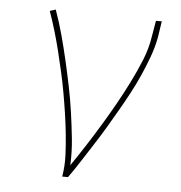

<svg xmlns="http://www.w3.org/2000/svg" viewBox="-44 -580 588 623"><g transform="rotate(5 250.0 -269.0)"><path d="M181 0Q187 -35 185.5 -69.5Q184 -104 180.5 -138Q177 -172 172 -205.5Q167 -239 161 -272.5Q155 -306 147.5 -339Q140 -372 132 -404.5Q124 -437 114.5 -469Q105 -501 94 -532L113 -538Q127 -499 138 -458.5Q149 -418 158.5 -377Q168 -336 176.5 -294.5Q185 -253 191 -211Q197 -169 201.5 -126Q206 -83 204 -39Q228 -74 250.5 -109Q273 -144 294.5 -179.5Q316 -215 336.5 -251.5Q357 -288 375.5 -325Q394 -362 409.5 -400Q425 -438 431 -477L440 -530H459L451 -477Q445 -445 433.5 -413.5Q422 -382 408.5 -351.5Q395 -321 379 -291Q363 -261 346 -231.5Q329 -202 311.5 -172.5Q294 -143 275.5 -114.5Q257 -86 238.5 -57Q220 -28 200 0Z"/></g></svg>

Font: Iosevka Curly Thin Oblique
Style: Regular
Weight: 100
Italic angle: -9°
Monospace: yes
Designer: Belleve Invis
Foundry: Belleve Invis
Version: Version 11.1.0; ttfautohint (v1.8.3)